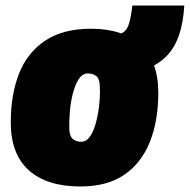

<svg xmlns="http://www.w3.org/2000/svg" viewBox="-20 -665 687 695"><path d="M271 10Q150 10 84.5 -48.5Q19 -107 19 -222Q19 -324 49.5 -400Q80 -476 144.5 -518.5Q209 -561 309 -561Q425 -561 489 -502.5Q553 -444 553 -329Q553 -228 522.5 -151.5Q492 -75 430 -32.5Q368 10 271 10ZM276 -152Q295 -153 308 -174Q321 -195 329 -227.5Q337 -260 340 -294.5Q343 -329 341 -357Q340 -382 326.5 -391Q313 -400 296 -399Q277 -398 264 -377Q251 -356 243 -323.5Q235 -291 232.5 -256.5Q230 -222 231 -194Q233 -169 246 -160Q259 -151 276 -152ZM389 -402 383 -540H396Q425 -540 438.5 -560.5Q452 -581 459 -645H647Q640 -518 581 -460Q522 -402 421 -402Z"/></svg>

Font: Georama Black
Style: Italic
Weight: 900
Italic angle: -9°
Designer: Jean-Baptiste Levee
Foundry: Production Type
Version: Version 1.000